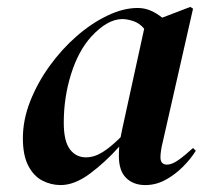

<svg xmlns="http://www.w3.org/2000/svg" viewBox="-20 -519 599 554"><path d="M155 15Q127 15 102 2Q77 -11 61.5 -41Q46 -71 46 -120Q46 -173 67 -226.5Q88 -280 123 -328.5Q158 -377 201 -414.5Q244 -452 290 -474Q336 -496 377 -496Q397 -496 414.5 -488.5Q432 -481 448 -468L529 -499L537 -494L450 -111Q443 -83 443 -65Q443 -44 462 -44Q476 -44 494.5 -57Q513 -70 537 -92L545 -84Q530 -60 507.5 -37.5Q485 -15 457.5 0Q430 15 399 15Q365 15 344 -5.5Q323 -26 323 -69Q323 -83 324 -96Q284 -51 239.5 -18Q195 15 155 15ZM164 -165Q164 -112 181.5 -88.5Q199 -65 228 -65Q252 -65 276 -80Q300 -95 328 -123Q330 -135 333 -148L396 -436Q383 -452 365 -458Q347 -464 333 -464Q290 -464 243 -413Q206 -372 185 -305Q164 -238 164 -165Z"/></svg>

Font: DM Serif Display
Style: Italic
Weight: 400
Italic angle: -12°
Designer: Colophon Foundry, Frank Grießhammer
Foundry: Colophon Foundry
Version: Version 5.100; ttfautohint (v1.8.2)